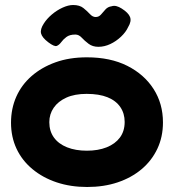

<svg xmlns="http://www.w3.org/2000/svg" viewBox="-20 -730 695 767"><path d="M328 17Q262 17 206.5 -1.5Q151 -20 109.5 -54.5Q68 -89 46 -136Q24 -183 24 -240Q24 -296 45 -343.5Q66 -391 106 -426Q146 -461 201.5 -481Q257 -501 327 -501Q421 -501 488.5 -467Q556 -433 593.5 -374.5Q631 -316 631 -241Q631 -183 608.5 -135.5Q586 -88 545.5 -54Q505 -20 450 -1.5Q395 17 328 17ZM327 -128Q372 -128 406 -141.5Q440 -155 459 -180.5Q478 -206 478 -243Q478 -277 460.5 -302.5Q443 -328 409.5 -341.5Q376 -355 326 -355Q278 -355 245 -340Q212 -325 194.5 -299.5Q177 -274 177 -242Q177 -206 195.5 -180.5Q214 -155 248 -141.5Q282 -128 327 -128ZM272 -710Q298 -710 313 -698Q328 -686 339 -674Q350 -662 362 -662Q375 -662 383.5 -672Q392 -682 401.5 -692.5Q411 -703 426 -705Q435 -708 445 -705.5Q455 -703 466 -696Q493 -679 499.5 -662Q506 -645 492 -622Q483 -602 463.5 -583.5Q444 -565 420.5 -554Q397 -543 373 -543Q350 -543 334 -555Q318 -567 306.5 -579.5Q295 -592 281 -592Q258 -592 245 -582Q232 -572 225 -562Q216 -550 206.5 -546.5Q197 -543 173 -561Q148 -580 144 -596.5Q140 -613 155 -636Q167 -655 187 -672Q207 -689 230 -699.5Q253 -710 272 -710Z"/></svg>

Font: Fredoka SemiExpanded SemiBold
Style: Regular
Weight: 600
Width: 6
Designer: Ben Nathan
Foundry: Milena B. Brandão, Ben Nathan
Version: Version 2.001